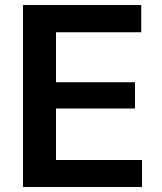

<svg xmlns="http://www.w3.org/2000/svg" viewBox="-20 -748 648 768"><path d="M72 0H548V-108H204V-314H520V-419H204V-619H545V-728H72Z"/></svg>

Font: Wafeq Semi Bold
Style: Regular
Weight: 600
Designer: Rasmus Andersson & Azza Alameddine
Foundry: Google & TypeTogether
Version: Version 3.000;January 28, 2025;FontCreator 15.0.0.3014 64-bi